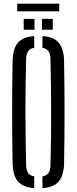

<svg xmlns="http://www.w3.org/2000/svg" viewBox="-20 -999 410 1026"><path d="M162.8 6.3Q102.4 1.8 75.5 -29.9Q48.6 -61.6 47.3 -127.8Q45.9 -197.9 45.4 -265.4Q44.9 -332.9 44.9 -399.9Q44.9 -466.9 45.4 -534.4Q45.9 -601.9 47.3 -672Q48.6 -738.5 75.5 -770.2Q102.4 -801.8 162.8 -806.3V-743.8Q140.6 -740 130.6 -725.6Q120.6 -711.2 119.6 -683.3Q117.6 -613.6 116.8 -543.3Q115.9 -472.9 115.9 -402.1Q115.9 -331.2 117 -259.9Q118 -188.6 119.6 -116.5Q120.6 -88.9 130.6 -74.6Q140.6 -60.4 162.8 -56.2ZM206.8 6.3V-56.2Q229 -60.4 239.1 -74.6Q249.3 -88.9 249.8 -116.5Q251.9 -188.6 252.7 -259.9Q253.5 -331.2 253.3 -402.1Q253.1 -472.9 252.3 -543.3Q251.5 -613.6 249.8 -683.3Q249.3 -711.2 239.1 -725.2Q228.9 -739.2 206.8 -743.8V-806.3Q267.9 -802.1 294.4 -770.4Q321 -738.7 322.5 -672Q323.7 -601.7 324.3 -534Q324.9 -466.3 324.9 -399.6Q324.9 -332.8 324.3 -265.3Q323.7 -197.9 322.5 -127.8Q321 -61.4 294.4 -29.7Q267.9 2 206.8 6.3ZM204.1 -840V-898.1H262.1V-840ZM106.7 -840V-898.1H164.4V-840ZM71.9 -979.3H296.6V-938.3H71.9Z"/></svg>

Font: Big Shoulders Stencil Thin
Style: Regular
Weight: 100
Designer: Patric King
Foundry: XO Type Co
Version: Version 2.001